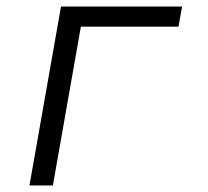

<svg xmlns="http://www.w3.org/2000/svg" viewBox="-20 -570 640 590"><path d="M167.5 -550H539.5L528.5 -488H228.5L142.5 0H70.5Z"/></svg>

Font: JuliaMono Light
Style: Italic
Weight: 300
Italic angle: -9°
Monospace: yes
Designer: cormullion
Foundry: corm
Version: Version 0.054; ttfautohint (v1.8.4)